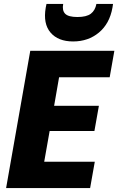

<svg xmlns="http://www.w3.org/2000/svg" viewBox="-20 -962 605 982"><path d="M564.9 -702.1 541 -566.9H282.2L256.8 -420.9H485.8L462.9 -292H233.9L206.1 -134.8H464.8L440.9 0H11.2L134.8 -702.1ZM555.2 -922.9Q540.5 -840.8 485.8 -795.4Q431.2 -750 354 -750Q277.3 -750 238.5 -795.4Q199.7 -840.8 213.9 -922.9L217.8 -941.9H303.2Q296.9 -908.7 313.2 -891.8Q329.6 -875 376 -875Q422.4 -875 444.6 -891.8Q466.8 -908.7 473.1 -941.9H558.1Z"/></svg>

Font: SVN-Poppins
Style: Bold Italic
Weight: 700
Italic angle: -10°
Designer: Ninad Kale (Devanagari), Jonny Pinhorn (Latin)
Foundry: Indian Type Foundry
Version: Version 3.002 2017